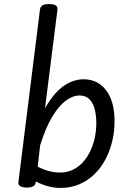

<svg xmlns="http://www.w3.org/2000/svg" viewBox="-20 -910 638 947"><path d="M112 15Q92 15 80 8.5Q68 2 71 -14L177 -862Q179 -877 189.5 -883.5Q200 -890 221 -890Q246 -890 256 -882.5Q266 -875 263 -859L202 -376Q231 -427 262 -458.5Q293 -490 326 -504.5Q359 -519 392 -519Q462 -519 503.5 -464.5Q545 -410 545 -311Q545 -261 533.5 -213Q522 -165 500 -123.5Q478 -82 445.5 -50.5Q413 -19 371 -1Q329 17 277 17Q247 17 216 8.5Q185 0 157 -15L156 -11Q155 2 144.5 8.5Q134 15 112 15ZM166 -88Q197 -72 224 -65.5Q251 -59 276 -59Q311 -59 339 -72.5Q367 -86 388.5 -109.5Q410 -133 425 -164Q440 -195 447.5 -231Q455 -267 455 -304Q455 -343 446.5 -373.5Q438 -404 420 -421.5Q402 -439 372 -439Q339 -439 304.5 -413.5Q270 -388 237.5 -334Q205 -280 178 -193Z"/></svg>

Font: Playwrite GB S
Style: Italic
Weight: 400
Italic angle: -7°
Designer: Veronika Burian, José Scaglione
Foundry: TypeTogether
Version: Version 1.000